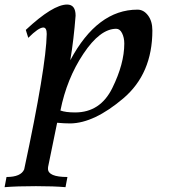

<svg xmlns="http://www.w3.org/2000/svg" viewBox="-76 -524 731 828"><path d="M248 -39.1Q356.4 -39.1 408.2 -144Q460 -249 460 -335.9Q460 -361.8 450.4 -380.9Q440.9 -399.9 425.3 -399.9Q355.5 -399.9 283.7 -292.2Q211.9 -184.6 184.6 -47.4Q207 -39.1 248 -39.1ZM206.5 283.2Q156.7 278.8 79.1 278.8Q-3.9 278.8 -56.2 283.2L-47.9 239.3Q14.2 239.3 28.3 206.5Q123 -235.8 125.5 -377.4Q125.5 -405.3 110.8 -405.3Q90.3 -405.3 45.9 -360.8L35.2 -395Q152.3 -504.4 213.4 -504.4Q250 -504.4 250 -456.5Q242.2 -353.5 227.1 -264.2Q343.8 -482.4 517.1 -482.4Q543.5 -482.4 562.3 -457.5Q581.1 -432.6 581.1 -392.6Q581.1 -206.1 455.6 -99.6Q330.1 6.8 227.5 8.3Q201.2 8.3 170.4 5.4L131.3 196.3L130.9 203.6Q130.9 239.3 214.8 239.3Z"/></svg>

Font: Kelvinch
Style: Bold Italic
Weight: 700
Italic angle: -10°
Designer: Paul James Miller
Foundry: High-Logic / Made with FontCreator
Version: Version 3.30 September 23, 2016